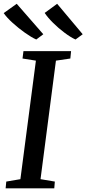

<svg xmlns="http://www.w3.org/2000/svg" viewBox="-31 -1020 468 1040"><path d="M-0.5 0 3 -36.5 79.5 -49.5 163.5 -691.5 91 -703 96 -743H354L350 -703L272 -691.5L188.5 -49.5L266 -36.5L263 0ZM417 -834.5 378 -806Q351.5 -818 318.5 -842.8Q285.5 -867.5 256.2 -896.5Q227 -925.5 211 -950L278.5 -999.5ZM203.5 -834.5 165.5 -806Q138.5 -818 103.8 -842.8Q69 -867.5 37.5 -896Q6 -924.5 -11 -949L59.5 -999.5Z"/></svg>

Font: Merriweather Text Regular
Style: Italic
Weight: 400
Italic angle: -7.8°
Designer: Eben Sorkin
Foundry: Eben Sorkin
Version: Version 2.100; ttfautohint (v1.7.19-72a1) -l 8 -r 50 -G 200 